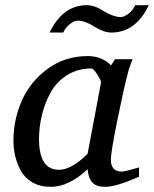

<svg xmlns="http://www.w3.org/2000/svg" viewBox="-20 -711 596 743"><path d="M518 -27Q429 12 388 12Q353 12 337.5 -4.5Q322 -21 319 -56Q246 12 177 12Q135 12 105 -5.5Q75 -23 60 -51.5Q45 -80 38.5 -108.5Q32 -137 32 -167Q32 -247 64 -320.5Q96 -394 163.5 -444Q231 -494 320 -494Q374 -494 410 -458L425 -482H493Q478 -444 474 -425Q460 -373 434.5 -247.5Q409 -122 409 -93Q409 -47 452 -47Q460 -47 489 -55L518 -63ZM371 -392Q372 -398 357 -422Q342 -446 334 -446Q280 -446 238.5 -419.5Q197 -393 174.5 -350.5Q152 -308 141.5 -263Q131 -218 131 -173Q131 -54 208 -54Q257 -54 319 -116ZM556 -691Q505 -585 411 -585Q382 -585 345 -608Q309 -631 281 -631Q267 -631 250 -617.5Q233 -604 225 -585H172Q223 -691 316 -691Q347 -691 383 -667Q420 -645 447 -645Q461 -645 478 -658.5Q495 -672 503 -691Z"/></svg>

Font: Veleka
Style: Italic
Weight: 400
Italic angle: -12°
Designer: Stefan Peev, Context Ltd, 2016; SIL International, 1997-2014.
Foundry: Stefan Peev, Context Ltd, 2016
Version: Version 1.000